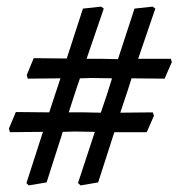

<svg xmlns="http://www.w3.org/2000/svg" viewBox="-20 -595 540 581"><path d="M82 -419 182 -418 231 -569 286 -575 294 -569 242 -417H290L337 -416L387 -569L442 -575L450 -569L398 -417H497L500 -407L478 -357L378 -358L367 -323L344 -254L442 -255L446 -245L424 -195H326L277 -43L224 -34L216 -41L267 -196L206 -197L170 -196L121 -43L67 -34L60 -41L110 -196L10 -195L7 -206L28 -256L129 -255L147 -310L163 -358L64 -357L61 -368ZM188 -255H235L285 -254L304 -310L319 -358L259 -359L222 -358L210 -323Z"/></svg>

Font: Alegreya SC Medium
Style: Italic
Weight: 500
Italic angle: -7°
Designer: Juan Pablo del Peral
Foundry: Huerta Tipografica
Version: Version 2.007; ttfautohint (v1.6)